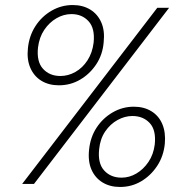

<svg xmlns="http://www.w3.org/2000/svg" viewBox="-20 -731 731 763"><path d="M68 0 605 -700H652L115 0ZM457 12Q417 12 387.5 -6Q358 -24 343.5 -57Q329 -90 334 -136Q339 -186 364 -224Q389 -262 428 -284.5Q467 -307 512 -307Q552 -307 581.5 -289Q611 -271 625 -238Q639 -205 635 -160Q630 -110 604.5 -71.5Q579 -33 541 -10.5Q503 12 457 12ZM214 -392Q174 -392 144.5 -410Q115 -428 100.5 -461.5Q86 -495 91 -540Q96 -589 121 -627.5Q146 -666 185 -688.5Q224 -711 269 -711Q309 -711 338.5 -693Q368 -675 382.5 -642Q397 -609 392 -563Q388 -514 362.5 -475.5Q337 -437 298.5 -414.5Q260 -392 214 -392ZM463 -25Q494 -25 522 -41.5Q550 -58 570 -87.5Q590 -117 595 -157Q601 -214 575 -242Q549 -270 506 -270Q476 -270 447 -254Q418 -238 398 -208.5Q378 -179 374 -138Q368 -82 394 -53.5Q420 -25 463 -25ZM220 -429Q251 -429 279.5 -445Q308 -461 327.5 -491Q347 -521 352 -561Q358 -618 332 -646.5Q306 -675 264 -675Q233 -675 204.5 -658.5Q176 -642 156 -612.5Q136 -583 131 -542Q125 -486 151 -457.5Q177 -429 220 -429Z"/></svg>

Font: DM Sans 18pt ExtraLight
Style: Italic
Weight: 250
Italic angle: -10°
Designer: Colophon Foundry, Jonny Pinhorn
Foundry: Colophon Foundry
Version: Version 4.004;gftools[0.9.30]